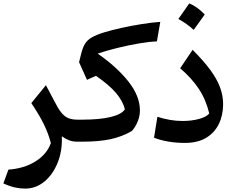

<svg xmlns="http://www.w3.org/2000/svg" viewBox="-20 -839 1395 1137"><path d="M252 -334.5 301.3 -241.2Q322.8 -198.2 341.6 -174.1Q360.4 -149.9 383.1 -140.1Q405.8 -130.4 438.5 -130.4H439V0H438.5Q410.2 0 388.2 -8.5Q366.2 -17.1 346.2 -32.2Q349.6 55.2 321 125.5Q292.5 195.8 242.2 236.8Q191.9 277.8 129.4 277.8Q98.6 277.8 67.9 271Q37.1 264.2 0 247.1L29.8 165.5Q123.5 158.7 190.4 116.7Q257.3 74.7 281.2 8.3Q267.1 -47.4 239.5 -103.5Q211.9 -159.7 165.5 -228.5Z M929.2 -709.5 909.2 -593.8Q864.7 -592.3 803 -581.8Q741.2 -571.3 676.5 -555.4Q611.8 -539.6 558.6 -521.5Q672.4 -442.4 740.5 -356.2Q808.6 -270 808.6 -185.1Q808.6 -152.3 795.4 -119.6Q782.2 -86.9 761.2 -63.5Q702.6 -29.3 634 -14.6Q565.4 0 467.8 0H439Q429.7 0 425.3 -7.8Q420.9 -15.6 420.9 -34.7V-95.7Q420.9 -114.7 425.3 -122.6Q429.7 -130.4 439 -130.4H468.8Q569.3 -130.4 634.8 -146Q700.2 -161.6 719.7 -191.9Q706.5 -242.2 666.7 -288.8Q627 -335.4 548.3 -390.1L495.1 -366.2L448.2 -470.7L460 -518.1Q469.2 -556.2 482.9 -578.9Q496.6 -601.6 522.7 -616.9Q548.8 -632.3 595.7 -647Q642.1 -661.1 700.9 -674.1Q759.8 -687 819.8 -696.5Q879.9 -706.1 929.2 -709.5Z M1301.3 -222.2Q1301.3 -156.7 1275.9 -104.7Q1250.5 -52.7 1200.4 -22.7Q1150.4 7.3 1075.2 7.3Q972.2 7.3 892.1 -23.4L912.1 -147.5Q987.8 -122.6 1061 -122.6Q1115.2 -122.6 1159.2 -134.8Q1203.1 -147 1219.2 -167Q1199.7 -249 1157 -313.2Q1114.3 -377.4 1046.9 -434.6L1120.6 -543.9Q1186 -478.5 1225.6 -424.6Q1265.1 -370.6 1283.2 -321.5Q1301.3 -272.5 1301.3 -222.2ZM1100.6 -818.8Q1124 -809.6 1147 -793Q1169.9 -776.4 1192.4 -753.4Q1176.8 -731 1160.4 -708.3Q1144 -685.5 1127 -662.1Q1085.9 -699.7 1036.1 -726.6Q1052.7 -750 1068.6 -772.7Q1084.5 -795.4 1100.6 -818.8Z"/></svg>

Font: Pinar-DS1-FD SemiBold
Style: Regular
Weight: 600
Designer: Amin Abedi
Version: Version 3.000